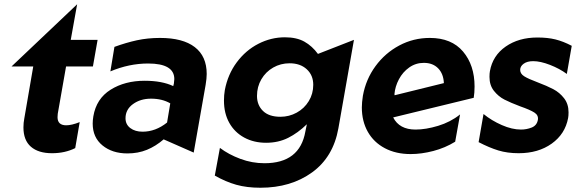

<svg xmlns="http://www.w3.org/2000/svg" viewBox="-20 -708 2737 901"><path d="M90 -110Q90 -50 125 -19.5Q160 11 224 11Q285 11 333 -13L354 -135Q316 -120 291 -120Q250 -120 250 -158Q250 -168 251 -174L290 -396H416L438 -521H312L342 -688L34 -396H136L94 -152Q90 -132 90 -110Z M649 -90Q614 -90 591.5 -107Q569 -124 569 -153Q569 -194 604 -219.5Q639 -245 689 -245Q741 -245 779 -223L764 -133Q710 -90 649 -90ZM950 -361Q950 -444 894 -487Q838 -530 731 -530Q673 -530 622.5 -519Q572 -508 517 -488L498 -373Q586 -410 675 -410Q798 -410 798 -337Q798 -332 796 -316L793 -304Q740 -329 659 -329Q566 -329 499 -287Q432 -245 418 -162Q415 -144 415 -128Q415 -63 461 -25.5Q507 12 578 12Q628 12 669.5 -5Q711 -22 748 -54L889 8L945 -310Q950 -340 950 -361Z M1186 -258Q1186 -301 1206.5 -336Q1227 -371 1262 -391Q1297 -411 1339 -411Q1389 -411 1419.5 -383Q1450 -355 1450 -310Q1450 -268 1429 -233.5Q1408 -199 1372.5 -179.5Q1337 -160 1296 -160Q1242 -160 1214 -187.5Q1186 -215 1186 -258ZM1221 58Q1163 58 1108 37.5Q1053 17 1012 -14L988 116Q1039 145 1088.5 159Q1138 173 1202 173Q1345 173 1444.5 101Q1544 29 1568 -106L1641 -521L1472 -455Q1445 -492 1408.5 -512.5Q1372 -533 1317 -533Q1252 -533 1192.5 -502.5Q1133 -472 1091 -415.5Q1049 -359 1035 -285Q1031 -262 1031 -236Q1031 -176 1056 -131.5Q1081 -87 1126 -62.5Q1171 -38 1229 -38Q1286 -38 1332 -61Q1378 -84 1420 -125L1413 -91Q1387 58 1221 58Z M1930 -100Q1854 -100 1825 -157L2203 -249Q2207 -273 2207 -302Q2207 -402 2153 -466Q2099 -530 1997 -530Q1920 -530 1853.5 -494.5Q1787 -459 1742 -397.5Q1697 -336 1683 -259Q1678 -227 1678 -204Q1678 -139 1706 -89.5Q1734 -40 1786 -12.5Q1838 15 1907 15Q1958 15 2013.5 0.5Q2069 -14 2116 -43L2139 -171Q2094 -135 2036 -117.5Q1978 -100 1930 -100ZM1969 -413Q2011 -413 2036 -387.5Q2061 -362 2063 -318L1832 -261L1831 -266Q1834 -302 1852 -336Q1870 -370 1900.5 -391.5Q1931 -413 1969 -413Z M2425 -100Q2383 -100 2335 -121Q2287 -142 2249 -173L2226 -41Q2276 -15 2318.5 -2Q2361 11 2414 11Q2506 11 2569 -34Q2632 -79 2646 -154Q2648 -164 2648 -181Q2648 -220 2627 -247Q2606 -274 2576.5 -289.5Q2547 -305 2502 -322Q2459 -338 2440 -350Q2421 -362 2421 -380Q2421 -397 2437.5 -409Q2454 -421 2482 -421Q2516 -421 2561 -403.5Q2606 -386 2640 -361L2663 -493Q2623 -514 2586.5 -523Q2550 -532 2502 -532Q2414 -532 2353 -489.5Q2292 -447 2279 -374Q2277 -364 2277 -347Q2277 -308 2298 -281.5Q2319 -255 2347.5 -240.5Q2376 -226 2421 -209Q2467 -193 2487.5 -180Q2508 -167 2504 -145Q2499 -119 2475 -109.5Q2451 -100 2425 -100Z"/></svg>

Font: Geom Bold
Style: Bold Italic
Weight: 700
Italic angle: -10°
Version: Version 1.102